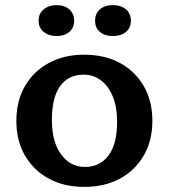

<svg xmlns="http://www.w3.org/2000/svg" viewBox="-20 -720 661 751"><path d="M309 11Q230 11 170.5 -21.5Q111 -54 77.5 -112Q44 -170 44 -247Q44 -325 77.5 -383Q111 -441 170.5 -473.5Q230 -506 309 -506Q390 -506 449.5 -473.5Q509 -441 542.5 -383Q576 -325 576 -247Q576 -170 542.5 -112Q509 -54 449.5 -21.5Q390 11 309 11ZM312 -67Q371 -67 404.5 -112Q438 -157 438 -243Q438 -302 421 -343Q404 -384 374.5 -406Q345 -428 307 -428Q248 -428 215.5 -383.5Q183 -339 183 -251Q183 -165 219 -116Q255 -67 312 -67ZM201 -579Q171 -579 151 -595Q131 -611 131 -639Q131 -667 151 -683.5Q171 -700 201 -700Q232 -700 251 -683.5Q270 -667 270 -639Q270 -611 251 -595Q232 -579 201 -579ZM421 -579Q390 -579 371 -595Q352 -611 352 -639Q352 -667 371 -683.5Q390 -700 421 -700Q453 -700 472.5 -683.5Q492 -667 492 -639Q492 -611 472.5 -595Q453 -579 421 -579Z"/></svg>

Font: Hahmlet SemiBold
Style: Regular
Weight: 600
Version: Version 1.002